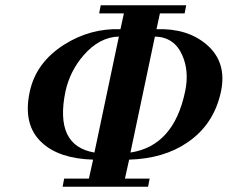

<svg xmlns="http://www.w3.org/2000/svg" viewBox="-20 -710 901 730"><path d="M820 -361Q793 -236 692 -168Q603 -107 471 -103L455 -31H549L543 0H218L224 -31H318L334 -103Q204 -107 139 -168Q66 -235 93 -361Q117 -473 225 -541Q324 -603 438 -599L451 -659H357L363 -690H688L682 -659H588L575 -599Q692 -603 765 -541Q844 -474 820 -361ZM684 -363Q700 -439 673 -500Q643 -569 569 -571L476 -130Q641 -155 684 -363ZM339 -130 432 -571Q358 -569 298 -500Q246 -440 229 -363Q186 -156 339 -130Z"/></svg>

Font: GFS Didot
Style: Bold Italic
Weight: 700
Italic angle: -12°
Designer: Designed by Takis Katsoulidis and George D. Matthiopoulos.
Foundry: Designed by Takis Katsoulidis and George D. Matthiopoulos.
Version: Version 1.0